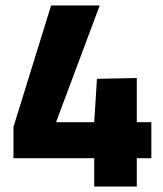

<svg xmlns="http://www.w3.org/2000/svg" viewBox="-20 -679 595 699"><path d="M323 0V-103H29V-217L166 -659H343L184 -234H323L333 -392L478 -395V-234H531V-103H478V0Z"/></svg>

Font: Cairo ExtraBold
Style: Regular
Weight: 800
Designer: Mohamed Gaber, Accademia di Belle Arti di Urbino
Foundry: Kief Type Foundry, Accademia di Belle Arti di Urbino
Version: Version 3.117